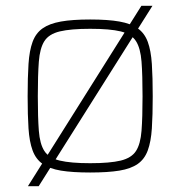

<svg xmlns="http://www.w3.org/2000/svg" viewBox="-20 -585 620 660"><path d="M76 55 466 -565H504L113 55ZM290 8Q229 8 189.5 1.5Q150 -5 126.5 -21.5Q103 -38 92 -68Q81 -98 78 -143.5Q75 -189 75 -254Q75 -319 78 -365Q81 -411 92 -441Q103 -471 126.5 -487.5Q150 -504 189.5 -511Q229 -518 290 -518Q351 -518 390.5 -511Q430 -504 453.5 -487.5Q477 -471 488 -441Q499 -411 502 -365Q505 -319 505 -254Q505 -189 502 -143.5Q499 -98 488 -68Q477 -38 453.5 -21.5Q430 -5 390.5 1.5Q351 8 290 8ZM290 -24Q358 -24 395 -33Q432 -42 447.5 -66Q463 -90 466.5 -135.5Q470 -181 470 -254Q470 -327 466.5 -373Q463 -419 447.5 -443.5Q432 -468 395 -477Q358 -486 290 -486Q223 -486 185.5 -477Q148 -468 132.5 -443.5Q117 -419 113.5 -373Q110 -327 110 -254Q110 -181 113.5 -135.5Q117 -90 132.5 -66Q148 -42 185.5 -33Q223 -24 290 -24Z"/></svg>

Font: Saira Thin
Style: Regular
Weight: 100
Designer: Hector Gatti with collaboration of the Omnibus-Type team
Foundry: Omnibus-Type
Version: Version 1.101